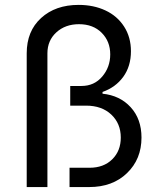

<svg xmlns="http://www.w3.org/2000/svg" viewBox="-20 -757 649 777"><path d="M88.1 0V-541.2Q88.1 -631 146.3 -684.1Q204.5 -737.2 298.3 -737.2Q358.7 -737.2 406.6 -714.8Q454.5 -692.5 482.2 -649.5Q509.9 -606.5 509.9 -549.7Q509.9 -489 478.9 -446.2Q447.8 -403.4 394.9 -384.9V-377.8Q465.2 -370.7 508.9 -323Q552.6 -275.2 552.6 -200.3Q552.6 -112.9 494.1 -56.5Q435.7 0 340.9 0H261.4V-78.1H342.3Q399.5 -78.1 434.1 -112.2Q468.8 -146.3 468.8 -200.3Q468.8 -257.1 430.4 -293.3Q392 -329.5 328.1 -329.5H264.2V-409.1H309.7Q361.5 -409.1 393.8 -447.3Q426.1 -485.4 426.1 -536.9Q426.1 -589.5 391.5 -624.3Q356.9 -659.1 299.7 -659.1Q244.3 -659.1 208.1 -626.1Q171.9 -593 171.9 -541.2V0Z"/></svg>

Font: TID UI
Style: Regular
Weight: 400
Designer: The TID Project Authors
Foundry: Bakken & Bæck
Version: Version 1.001;hotconv 1.0.109;makeotfexe 2.5.65596